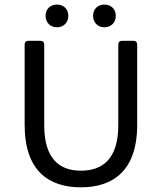

<svg xmlns="http://www.w3.org/2000/svg" viewBox="-20 -802 701 833"><path d="M177.7 -733.4C177.7 -704.1 198.2 -683.6 227.5 -683.6C255.9 -683.6 276.4 -704.1 276.4 -733.4C276.4 -762.7 255.9 -782.2 227.5 -782.2C198.2 -782.2 177.7 -762.7 177.7 -733.4ZM383.8 -733.4C383.8 -704.1 404.3 -683.6 432.6 -683.6C461.9 -683.6 482.4 -704.1 482.4 -733.4C482.4 -762.7 461.9 -782.2 432.6 -782.2C404.3 -782.2 383.8 -762.7 383.8 -733.4ZM86.9 -260.7C86.9 -59.6 192.4 10.7 331.1 10.7C468.8 10.7 575.2 -59.6 575.2 -260.7V-609.4C575.2 -619.1 569.3 -625 559.6 -625H508.8C499 -625 493.2 -619.1 493.2 -609.4V-258.8C493.2 -109.4 421.9 -61.5 331.1 -61.5C241.2 -61.5 171.9 -109.4 171.9 -258.8V-609.4C171.9 -619.1 166 -625 156.2 -625H102.5C92.8 -625 86.9 -619.1 86.9 -609.4Z"/></svg>

Font: Ed Sans Neue
Style: Regular
Weight: 400
Designer: Stephen Hutchings
Version: Version 1.004;PS 001.004;hotconv 1.0.88;makeotf.lib2.5.64775